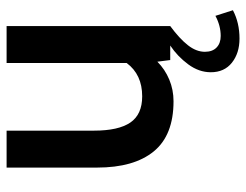

<svg xmlns="http://www.w3.org/2000/svg" viewBox="-102 -434 746 582"><g transform="rotate(-90 271.0 -143.0)"><path d="M531 190Q493 210 445 210Q401 210 372 187Q343 164 343 123Q343 87 367 54.5Q391 22 424 0H380L375 -39Q352 -16 321 -3Q290 10 255 10Q152 10 103 -50Q54 -110 54 -222V-496H166V-231Q166 -157 190.5 -121Q215 -85 270 -85Q336 -85 371 -132V-496H483V0Q445 28 425 53.5Q405 79 405 105Q405 128 418 140.5Q431 153 453 153Q484 153 514 137Z"/></g></svg>

Font: Cabin SemiBold
Style: Regular
Weight: 600
Designer: Pablo Impallari
Foundry: Pablo Impallari. http://www.impallari.com Igino Marini. http://www.ikern.com
Version: Version 2.001